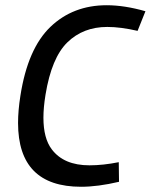

<svg xmlns="http://www.w3.org/2000/svg" viewBox="-20 -701 576 734"><path d="M290 13Q49 13 49 -231Q49 -278 58 -335Q86 -515 172.5 -598Q259 -681 388 -681Q456 -681 536 -658L506 -583Q441 -598 390 -598Q298 -598 237.5 -539Q177 -480 154 -339Q146 -290 146 -251Q146 -172 178 -130Q224 -69 322 -69Q374 -69 434 -81L435 -6Q354 13 290 13Z"/></svg>

Font: Rambla
Style: Italic
Weight: 400
Italic angle: -12°
Designer: Martin Sommaruga
Foundry: Martin Sommaruga
Version: Version 1.001